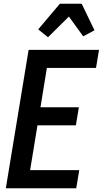

<svg xmlns="http://www.w3.org/2000/svg" viewBox="-20 -1000 546 1020"><path d="M11 0 132 -735H506L490 -639H229L195 -430H399L383 -334H179L140 -96H401L385 0ZM235 -802 183 -844 298 -980H414L482 -839L422 -807L346 -912Z"/></svg>

Font: Iosevka Oblique
Style: Bold
Weight: 700
Italic angle: -9°
Monospace: yes
Designer: Belleve Invis
Foundry: Belleve Invis
Version: Version 32.5.0; ttfautohint (v1.8.4)